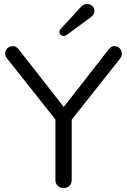

<svg xmlns="http://www.w3.org/2000/svg" viewBox="-20 -941 641 966"><path d="M584 -646 340.8 -338.9V-37.1Q340.8 -17.1 329.3 -6.1Q317.9 4.9 300 4.9Q282.2 4.9 270.5 -6.1Q258.8 -17.1 258.8 -37.1V-339.8L16.1 -646Q6.3 -657.2 6.1 -672.1Q5.9 -687 17.3 -698Q28.8 -709 44.9 -709Q61 -709 73.2 -693.8L300.8 -402.8L527.8 -693.8Q540 -709 555.7 -709Q571.3 -709 582 -698Q592.8 -687 592.8 -671.4Q592.8 -655.8 584 -646ZM286.1 -795.9 384.8 -903.8Q400.9 -920.9 417.5 -920.9Q434.1 -920.9 444.6 -910.9Q455.1 -900.9 455.1 -883.5Q455.1 -866.2 431.2 -850.1L314 -764.2Q306.6 -759.8 299.3 -759.8Q292 -759.8 285.4 -765.9Q278.8 -772 278.8 -780.3Q278.8 -788.6 286.1 -795.9Z"/></svg>

Font: Nunito-Regular
Style: Regular
Weight: 400
Designer: Vernon Adams
Foundry: newtypography
Version: Version 3.000